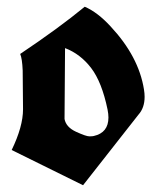

<svg xmlns="http://www.w3.org/2000/svg" viewBox="-20 -549 462 562"><path d="M39.1 -391.1Q152.8 -467.3 228 -529.3Q265.6 -513.2 303.7 -471.7Q386.2 -383.3 401.4 -287.1Q403.3 -275.9 403.3 -265.6Q403.3 -233.4 385.3 -213.4L223.1 -6.8L14.2 -109.9Q47.4 -178.7 47.4 -229L46.4 -342.8Q44.9 -377.9 39.1 -391.1ZM170.4 -408.2 168.9 -200.7Q173.3 -176.8 202.6 -163.3Q231.9 -149.9 241.5 -149.9Q251 -149.9 254.4 -150.9Q297.4 -160.6 297.4 -205.1Q297.4 -215.3 294.9 -228Q278.3 -308.6 246.8 -349.9Q215.3 -391.1 170.4 -408.2Z"/></svg>

Font: UnifrakturCook
Style: Bold
Weight: 700
Designer: j. 'mach' wust
Version: Version 2011-09-01